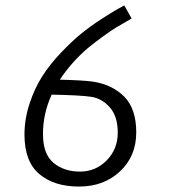

<svg xmlns="http://www.w3.org/2000/svg" viewBox="-20 -682 641 706"><path d="M70 -187Q70 -245 89 -302Q108 -359 136 -402.5Q164 -446 204 -488Q244 -530 277 -557Q310 -584 350 -610Q402 -644 437 -662L464 -614Q463 -613 445 -603Q427 -593 408 -581.5Q389 -570 360 -549Q331 -528 304 -506Q244 -455 200 -389Q284 -387 321 -382Q393 -371 437 -326.5Q481 -282 481 -195Q481 -108 421.5 -52Q362 4 270.5 4Q179 4 124.5 -42Q70 -88 70 -187ZM170 -334Q138 -264 138 -189.5Q138 -115 177 -83Q216 -51 274 -51Q332 -51 372.5 -92.5Q413 -134 413 -194Q413 -254 384 -287Q355 -320 315.5 -326Q276 -332 170 -334Z"/></svg>

Font: Antic Slab
Style: Regular
Weight: 400
Designer: Santiago Orozco
Foundry: Santiago Orozco
Version: Version 001.002